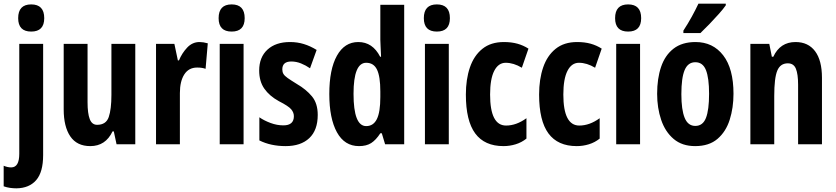

<svg xmlns="http://www.w3.org/2000/svg" viewBox="-48 -786 4553 1046"><path d="M51 -687Q51 -762 122 -762Q193 -762 193 -687Q193 -614 122 -614Q51 -614 51 -687ZM42 240Q24 240 6.5 237.5Q-11 235 -28 229V117Q-7 126 13 126Q57 126 57 52V-547H187V59Q187 152 149 195.5Q111 239 42 240Z M689 -547V0H587L572 -70H565Q527 10 444 10Q371 10 335 -43Q299 -96 299 -190V-547H429V-229Q429 -168 441 -137Q453 -106 481 -106Q530 -106 544.5 -148.5Q559 -191 559 -269V-547Z M1039 -557Q1059 -557 1084 -550L1072 -411Q1054 -418 1026 -418Q980 -418 956 -380.5Q932 -343 932 -279V0H802V-547H902L921 -457H927Q943 -496 971.5 -526.5Q1000 -557 1039 -557Z M1214 -762Q1285 -762 1285 -687Q1285 -614 1214 -614Q1143 -614 1143 -687Q1143 -762 1214 -762ZM1279 -547V0H1149V-547Z M1683 -160Q1683 -77 1637 -33.5Q1591 10 1508 10Q1427 10 1365 -21V-147Q1391 -129 1426 -116Q1461 -103 1496 -103Q1553 -103 1553 -153Q1553 -173 1538.5 -190.5Q1524 -208 1471 -235Q1420 -263 1392 -303Q1364 -343 1364 -402Q1364 -474 1409 -515.5Q1454 -557 1532 -557Q1572 -557 1607.5 -546Q1643 -535 1677 -514L1641 -414Q1618 -430 1592 -440.5Q1566 -451 1539 -451Q1490 -451 1490 -408Q1490 -394 1496 -383.5Q1502 -373 1519 -361Q1536 -349 1570 -328Q1620 -299 1651.5 -261Q1683 -223 1683 -160Z M1908 10Q1829 10 1787.5 -65.5Q1746 -141 1746 -274Q1746 -408 1787.5 -482.5Q1829 -557 1904 -557Q1982 -557 2023 -477H2028Q2027 -509 2025.5 -531.5Q2024 -554 2024 -570V-760H2154V0H2050L2032 -60H2024Q2000 -23 1974 -6.5Q1948 10 1908 10ZM1947 -99Q1986 -99 2005 -137Q2024 -175 2024 -257V-288Q2024 -369 2006 -406.5Q1988 -444 1947 -444Q1878 -444 1878 -275Q1878 -99 1947 -99Z M2332 -762Q2403 -762 2403 -687Q2403 -614 2332 -614Q2261 -614 2261 -687Q2261 -762 2332 -762ZM2397 -547V0H2267V-547Z M2695 10Q2592 10 2541 -59Q2490 -128 2490 -271Q2490 -354 2512 -418.5Q2534 -483 2580 -520Q2626 -557 2697 -557Q2738 -557 2770.5 -548Q2803 -539 2831 -521L2795 -417Q2750 -444 2707 -444Q2667 -444 2644.5 -400Q2622 -356 2622 -271Q2622 -102 2709 -102Q2765 -102 2820 -142V-31Q2794 -10 2761.5 0Q2729 10 2695 10Z M3094 10Q2991 10 2940 -59Q2889 -128 2889 -271Q2889 -354 2911 -418.5Q2933 -483 2979 -520Q3025 -557 3096 -557Q3137 -557 3169.5 -548Q3202 -539 3230 -521L3194 -417Q3149 -444 3106 -444Q3066 -444 3043.5 -400Q3021 -356 3021 -271Q3021 -102 3108 -102Q3164 -102 3219 -142V-31Q3193 -10 3160.5 0Q3128 10 3094 10Z M3374 -762Q3445 -762 3445 -687Q3445 -614 3374 -614Q3303 -614 3303 -687Q3303 -762 3374 -762ZM3439 -547V0H3309V-547Z M3948 -275Q3948 -199 3927.5 -134Q3907 -69 3861 -29.5Q3815 10 3739 10Q3668 10 3622 -29Q3576 -68 3554 -133Q3532 -198 3532 -275Q3532 -358 3553.5 -421.5Q3575 -485 3621.5 -521Q3668 -557 3741 -557Q3836 -557 3892 -484.5Q3948 -412 3948 -275ZM3664 -273Q3664 -188 3682 -144Q3700 -100 3740 -100Q3781 -100 3798 -143.5Q3815 -187 3815 -275Q3815 -361 3798 -404Q3781 -447 3740 -447Q3700 -447 3682 -404.5Q3664 -362 3664 -273ZM3906 -757Q3893 -738 3869 -711Q3845 -684 3818 -656Q3791 -628 3768 -606H3675V-619Q3701 -659 3721 -695.5Q3741 -732 3757 -766H3906Z M4286 -557Q4355 -557 4392.5 -507Q4430 -457 4430 -362V0H4300V-324Q4300 -382 4288 -411.5Q4276 -441 4244 -441Q4203 -441 4186.5 -401Q4170 -361 4170 -263V0H4040V-547H4143L4157 -477H4165Q4202 -557 4286 -557Z"/></svg>

Font: Noto Sans Thai ExtCond
Style: Bold
Weight: 700
Width: 2
Designer: Monotype Design Team
Foundry: Monotype Imaging Inc.
Version: Version 2.002; ttfautohint (v1.8.4.7-5d5b)